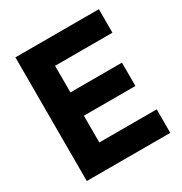

<svg xmlns="http://www.w3.org/2000/svg" viewBox="-176 -895 975 1026"><g transform="rotate(-30 311.0 -381.5)"><path d="M579 0H64V-763H579V-618H225V-454H543V-310H225V-145H579Z"/></g></svg>

Font: Open Sauce One ExtraBold
Style: Regular
Weight: 800
Designer: Alfredo Marco Pradil
Foundry: Creative Sauce Fz LLC
Version: Version 1.477